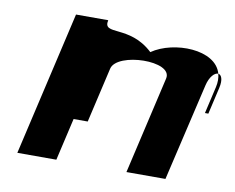

<svg xmlns="http://www.w3.org/2000/svg" viewBox="-62 -590 818 669"><g transform="rotate(10 347.0 -255.0)"><path d="M38 0H176L210.6 -150H260.6L305.6 -345C319.7 -406 518.9 -411 503.6 -345L424 0H562L642.6 -345C650 -377 667 -394 679.7 -393C657.7 -475 508.4 -478 433.3 -426C346.3 -508 256.4 -452 269.7 -510H155.7ZM679.7 -393C683.5 -379 683.8 -363 679.6 -345L657.7 -250H669.7L691.6 -345C698.8 -376 690.5 -392 679.7 -393Z"/></g></svg>

Font: Digital Distortion
Style: Obl
Weight: 400
Version: Version 1